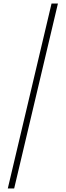

<svg xmlns="http://www.w3.org/2000/svg" viewBox="-20 -820 371 1084"><path d="M24 244 271 -800H307L60 244Z"/></svg>

Font: Noto Serif Malayalam ExtraLight
Style: Regular
Weight: 200
Designer: Indian type Foundry, Jelle Bosma, Monotype Design Team
Foundry: Monotype Imaging Inc.
Version: Version 2.104; ttfautohint (v1.8.4.7-5d5b)